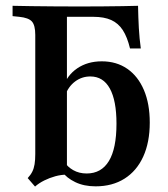

<svg xmlns="http://www.w3.org/2000/svg" viewBox="-20 -643 592 675"><path d="M337.9 -427.4Q389.5 -427.4 427.4 -401.2Q465.3 -375 485.9 -326.6Q506.5 -278.2 506.5 -212.1Q506.5 -142.7 483.5 -92.3Q460.5 -41.9 417.7 -14.9Q375 12.1 316.1 12.1Q275 12.1 244.4 -2.8Q213.7 -17.7 198.4 -39.5L206.5 -74.2Q216.9 -56.5 237.5 -44.8Q258.1 -33.1 284.7 -33.1Q336.3 -33.1 362.9 -77Q389.5 -121 389.5 -208.1Q389.5 -289.5 366.1 -331.9Q342.7 -374.2 297.6 -374.2Q267.7 -374.2 244 -356.5Q220.2 -338.7 208.9 -307.3L200.8 -333.9Q215.3 -378.2 251.6 -402.8Q287.9 -427.4 337.9 -427.4ZM104 -208.1V-520.2Q104 -554 92.3 -567.3Q80.6 -580.6 47.6 -583.9L24.2 -586.3V-622.6Q54.8 -621.8 91.1 -621.4Q127.4 -621 169.8 -620.6Q212.1 -620.2 260.5 -620.2Q306.5 -620.2 343.5 -620.6Q380.6 -621 410.5 -621.4Q440.3 -621.8 465.3 -622.6Q466.1 -581.5 468.1 -544.4Q470.2 -507.3 475 -472.6H437.1Q427.4 -512.9 411.7 -537.1Q396 -561.3 371 -572.6Q346 -583.9 308.1 -583.9H208.9L215.3 -589.5V-208.1ZM215.3 -29Q195.2 -29 174.6 -23.4Q154 -17.7 135.5 -8.5Q116.9 0.8 103.2 12.9L77.4 -16.9Q87.9 -28.2 93.5 -39.5Q99.2 -50.8 101.6 -65.7Q104 -80.6 104 -101.6V-208.1H215.3V0Z"/></svg>

Font: Playfair 9pt
Style: Bold
Weight: 700
Designer: Claus Eggers Sørensen
Foundry: Claus Eggers Sørensen
Version: Version 2.203